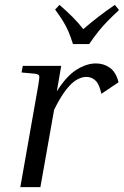

<svg xmlns="http://www.w3.org/2000/svg" viewBox="-20 -764 506 784"><path d="M332 -450Q315 -450 294.5 -439Q274 -428 251 -399Q228 -370 201 -316L145 0H63L136 -414Q142 -448 140 -454.5Q138 -461 123 -463L68 -468L73 -495H230L212 -391Q251 -453 292 -479Q333 -505 372 -505Q404 -505 429 -487Q454 -469 464 -428L394 -381Q386 -419 370.5 -434.5Q355 -450 332 -450ZM466 -723Q438 -697 419 -677.5Q400 -658 383 -637Q366 -616 344 -584H278Q268 -616 258.5 -637.5Q249 -659 236.5 -679Q224 -699 205 -725L223 -744Q252 -719 276.5 -694.5Q301 -670 320 -645Q349 -670 380.5 -694.5Q412 -719 449 -744Z"/></svg>

Font: Inria Serif
Style: Italic
Weight: 400
Italic angle: -10°
Designer: Black Foundry Team
Foundry: Black Foundry
Version: Version 1.000; ttfautohint (v1.8.3)